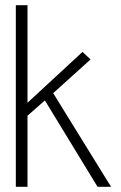

<svg xmlns="http://www.w3.org/2000/svg" viewBox="-20 -720 466 740"><path d="M185 -361 329 -491 298 -520 86 -324V-700H41V0H86V-274L153 -333L356 0H408Z"/></svg>

Font: Advent Pro Light
Style: Regular
Weight: 300
Version: Version 3.000